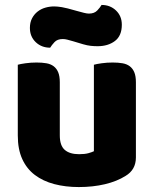

<svg xmlns="http://www.w3.org/2000/svg" viewBox="-20 -741 622 777"><path d="M52 -479Q62 -482 83.5 -485Q105 -488 128 -488Q150 -488 167.5 -485Q185 -482 197 -473Q209 -464 215.5 -448.5Q222 -433 222 -408V-193Q222 -152 242 -134.5Q262 -117 300 -117Q323 -117 337.5 -121Q352 -125 360 -129V-479Q370 -482 391.5 -485Q413 -488 436 -488Q458 -488 475.5 -485Q493 -482 505 -473Q517 -464 523.5 -448.5Q530 -433 530 -408V-104Q530 -54 488 -29Q453 -7 404.5 4.5Q356 16 299 16Q245 16 199.5 4Q154 -8 121 -33Q88 -58 70 -97.5Q52 -137 52 -193ZM290 -697Q308 -692 320 -689Q332 -686 340 -686Q362 -686 374 -699Q386 -712 391 -721Q426 -721 449.5 -698.5Q473 -676 473 -641Q473 -596 445 -575Q417 -554 375 -554Q361 -554 347 -555.5Q333 -557 316 -562L276 -574Q262 -578 252.5 -580.5Q243 -583 234 -583Q212 -583 200.5 -570.5Q189 -558 183 -548Q148 -548 124.5 -570.5Q101 -593 101 -628Q101 -650 109.5 -666.5Q118 -683 132 -694Q146 -705 163.5 -710Q181 -715 199 -715Q212 -715 230.5 -712Q249 -709 290 -697Z"/></svg>

Font: Baloo Da
Style: Regular
Weight: 400
Designer: Noopur Datye and Ek Type
Foundry: Ek Type
Version: Version 1.443;PS 1.000;hotconv 16.6.51;makeotf.lib2.5.65220;